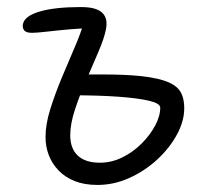

<svg xmlns="http://www.w3.org/2000/svg" viewBox="-20 -512 593 544"><path d="M256 12Q219 12 191.5 1Q164 -10 145.5 -29.5Q127 -49 118 -73Q109 -97 109 -124Q109 -160 122.5 -203Q136 -246 154.5 -290.5Q173 -335 191 -376.5Q209 -418 218 -450L239 -432Q213 -432 178.5 -429Q144 -426 114 -422.5Q84 -419 71 -419Q54 -419 48.5 -426Q43 -433 45 -444Q50 -467 93 -479.5Q136 -492 209 -492Q233 -492 248 -487.5Q263 -483 271 -474.5Q279 -466 281 -454.5Q283 -443 280 -428Q275 -403 259 -365.5Q243 -328 224.5 -285.5Q206 -243 192.5 -202Q179 -161 179 -129Q179 -91 200.5 -71Q222 -51 263 -51Q296 -51 326.5 -66Q357 -81 381 -105Q405 -129 419.5 -156Q434 -183 434 -207Q434 -219 402.5 -226.5Q371 -234 315 -238Q259 -242 186 -242Q174 -242 170.5 -249Q167 -256 169 -267Q172 -282 184 -291.5Q196 -301 217 -301Q245 -301 273 -301Q301 -301 327.5 -300Q354 -299 378.5 -296.5Q403 -294 425 -289Q466 -280 484 -261.5Q502 -243 502 -205Q502 -169 481.5 -131Q461 -93 426 -60.5Q391 -28 347 -8Q303 12 256 12Z"/></svg>

Font: Shantell Sans Light
Style: Italic
Weight: 300
Italic angle: -11°
Designer: Stephen Nixon, Anya Danilova, Shantell Martin
Foundry: Arrow Type
Version: Version 1.008;[ac192a2d6]